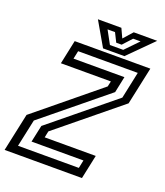

<svg xmlns="http://www.w3.org/2000/svg" viewBox="-176 -961 914 1065"><g transform="rotate(20 281.0 -429.0)"><path d="M40 -47H399L409 -94.5H102.5L124 -194.5L492.5 -496L526 -654H174L164 -606.5H464.5L444.5 -511L74.5 -208.5ZM-22 0 26 -224 395 -526.5 402 -558.5H107L137 -700H583.5L536 -478L171 -179.5L163 -141.5H464.5L434.5 0ZM298.5 -716 216.5 -858H355L380 -804L428 -858H566.5L424.5 -716ZM328 -746.5H406.5L481 -823.5H437L388.5 -770.5H356.5L330 -823.5H286Z"/></g></svg>

Font: Tourney Medium
Style: Italic
Weight: 500
Italic angle: -12°
Version: Version 1.015